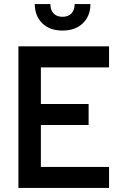

<svg xmlns="http://www.w3.org/2000/svg" viewBox="-20 -929 608 949"><path d="M152 -909H229Q229 -879 245 -862.5Q261 -846 289 -846Q317 -846 333 -862.5Q349 -879 349 -909H427Q427 -851 390 -814.5Q353 -778 289 -778Q225 -778 188.5 -814.5Q152 -851 152 -909ZM71 -700H519V-596H182V-415H418V-311H182V-104H519V0H71Z"/></svg>

Font: Haskoy SemiBold
Style: Regular
Weight: 600
Designer: Ertekin Erdin
Foundry: Ertekin Erdin
Version: Version 1.500; ttfautohint (v1.8.3)